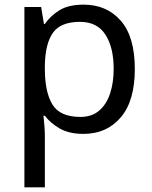

<svg xmlns="http://www.w3.org/2000/svg" viewBox="-20 -566 655 826"><path d="M340 -546Q439 -546 499.5 -477Q560 -408 560 -269Q560 -132 499.5 -61Q439 10 339 10Q277 10 236.5 -13.5Q196 -37 173 -68H167Q169 -51 171 -25Q173 1 173 20V240H85V-536H157L169 -463H173Q197 -498 236 -522Q275 -546 340 -546ZM324 -472Q242 -472 208.5 -426Q175 -380 173 -286V-269Q173 -170 205.5 -116.5Q238 -63 326 -63Q375 -63 406.5 -90Q438 -117 453.5 -163.5Q469 -210 469 -270Q469 -362 433.5 -417Q398 -472 324 -472Z"/></svg>

Font: Noto Sans Limbu
Style: Regular
Weight: 400
Designer: Monotype Design Team
Foundry: Monotype Imaging Inc.
Version: Version 2.004; ttfautohint (v1.8.4.7-5d5b)